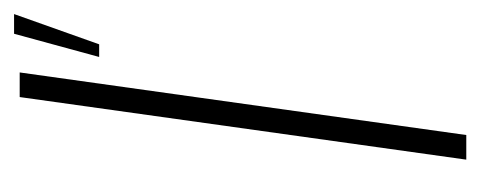

<svg xmlns="http://www.w3.org/2000/svg" viewBox="-225 -458 683 273"><g transform="rotate(-90 116.5 -321.5)"><path d="M26 0 115 -635H150L61 0ZM172 -522 205 -643H233L190 -522Z"/></g></svg>

Font: Alumni Sans Thin ExtraLight
Style: Italic
Weight: 250
Italic angle: -8°
Version: Version 1.016